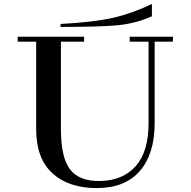

<svg xmlns="http://www.w3.org/2000/svg" viewBox="-20 -937 970 977"><path d="M767 -311Q767 -154 691.5 -67Q616 20 473 20Q329 20 246.5 -55.5Q164 -131 164 -280V-372H290V-279Q290 -136 336.5 -75Q383 -14 489 -16Q605 -18 670.5 -91.5Q736 -165 736 -311V-750H767ZM290 -750V-302H164V-750ZM186 -750V-725H70V-750ZM408 -725H267V-750H408ZM736 -750V-725H640V-750ZM860 -725H767V-750H860ZM753 -917Q654 -869 555.5 -846.5Q457 -824 288 -815V-800Q487 -800 578 -808.5Q669 -817 753 -854Z"/></svg>

Font: Solide Mirage
Style: Mono
Weight: 400
Width: 6
Designer: Jérémy Landes
Foundry: Velvetyne Type Foundry
Version: Version 1.1